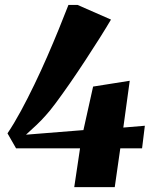

<svg xmlns="http://www.w3.org/2000/svg" viewBox="-20 -774 630 794"><path d="M287 0 311 -160.5H46.5L11 -222.5Q38.5 -263.5 66.5 -315.2Q94.5 -367 122.2 -424.5Q150 -482 175.5 -540.5Q201 -599 223.2 -653.5Q245.5 -708 263 -753.5H301L439 -693Q420.5 -661.5 392.5 -617Q364.5 -572.5 332.5 -523.8Q300.5 -475 268.8 -429.2Q237 -383.5 210.8 -348.2Q184.5 -313 169 -296.5Q152 -277 130.8 -257Q109.5 -237 87.5 -217L325 -236L365 -416L516.5 -440L490 -246.5L579 -254L567.5 -160.5H477.5L454.5 0Z"/></svg>

Font: Merriweather 96pt Black
Style: Italic
Weight: 900
Italic angle: -7.8°
Version: Version 2.101